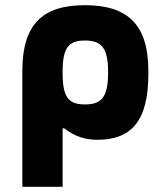

<svg xmlns="http://www.w3.org/2000/svg" viewBox="-20 -529 640 739"><path d="M551 -244V-256C551 -435 471 -509 307 -509C143 -509 66 -435 66 -256V190H221V-35H227C250 -19 286 9 355 9C482 9 551 -59 551 -244ZM221 -248V-252C221 -345 243 -373 307 -373C370 -373 396 -346 396 -252V-248C396 -154 370 -127 307 -127C243 -127 221 -155 221 -248Z"/></svg>

Font: LT Wave Mono Black
Style: Regular
Weight: 900
Designer: Daniel Lyons
Version: Version 2.5 (Glyphs App)